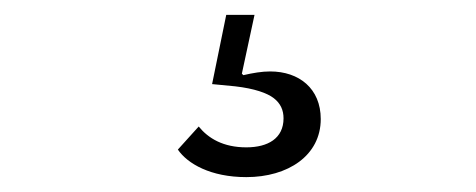

<svg xmlns="http://www.w3.org/2000/svg" viewBox="-20 -33 640 258"><path d="M311 205C263 205 232 187 219 168L247 137C260 153 280 165 311 165C340 165 361 153 361 126C361 115 357 106 348 99C339 92 322 86 296 83L265 80L284 -13H322L305 66L307 68C320 65 332 63 343 63C382 63 411 86 411 127C411 176 367 205 311 205Z"/></svg>

Font: Plexus Sans Light
Style: Regular
Weight: 300
Version: Version 2.001;PS 002.001;hotconv 1.0.70;makeotf.lib2.5.58329